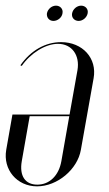

<svg xmlns="http://www.w3.org/2000/svg" viewBox="-20 -651 387 679"><path d="M146 -604C144 -589 154 -577 169 -577C184 -577 199 -589 201 -604C204 -619 193 -631 178 -631C163 -631 149 -619 146 -604ZM235 -604C232 -589 243 -577 258 -577C273 -577 287 -589 290 -604C293 -619 282 -631 267 -631C252 -631 238 -619 235 -604ZM266 -121 311 -374C324 -445 272 -502 196 -502C141 -502 89 -473 52 -420L57 -418C88 -463 141 -496 185 -496C234 -496 263 -456 254 -403L226 -246H24L2 -121C-10 -51 40 8 111 8C183 8 254 -52 266 -121ZM85 -240H225L197 -81C188 -30 155 2 112 2C69 2 48 -29 57 -81Z"/></svg>

Font: Moniqa Ita Display
Style: Italic
Weight: 400
Italic angle: -10°
Designer: Rajesh Rajput
Foundry: Rajesh Rajput
Version: Version 1.000